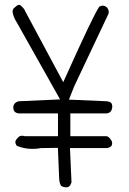

<svg xmlns="http://www.w3.org/2000/svg" viewBox="-20 -761 540 805"><path d="M32.7 -712.4Q32.7 -709.5 33.7 -706.5Q37.1 -687.5 49.3 -668.9L231.9 -344.2L57.6 -336.4Q43 -332 38.1 -321.8Q35.6 -315.9 35.6 -310.3Q35.6 -304.7 37.6 -298.8Q41.5 -288.6 56.6 -285.6H223.1V-189.9H84Q77.1 -191.9 73.7 -191.9Q70.3 -191.9 67.9 -191.4Q60.5 -190.4 54.7 -183.1Q44.4 -173.3 44.4 -165.5Q44.4 -157.7 50.8 -149.4Q82 -136.7 116.2 -136.7Q133.3 -136.7 151.9 -140.1L222.7 -141.1L228 -14.2Q228.5 -1.5 231 6.6Q233.4 14.6 236.3 18.1Q238.3 19.5 240.2 20.5Q249 24.4 255.1 24.4Q261.2 24.4 263.7 23.7Q266.1 22.9 267.1 22.5Q274.4 18.6 279.8 3.9L273.4 -140.1H429.2Q445.8 -143.6 448.7 -152.3Q450.2 -156.2 450.2 -160.2Q450.2 -167 446.5 -172.9Q442.9 -178.7 439.9 -182.1Q434.6 -187.5 428.2 -189.9H274.9V-285.6H429.2Q442.9 -288.6 447.3 -298.8Q450.7 -306.6 450.7 -313Q450.7 -325.2 445.8 -329.8Q440.9 -334.5 429.2 -336.4L269 -343.3L291.5 -399.9L430.2 -693.4Q436 -703.1 436 -711.4Q436 -720.7 428.2 -730Q419.4 -737.3 410.6 -737.3Q404.3 -737.3 396.5 -733.4Q371.6 -697.8 256.3 -440.9L245.1 -416.5L85.4 -714.4L85 -715.3Q82.5 -724.1 66.9 -737.8Q63.5 -740.7 61 -740.7Q58.6 -740.7 56.2 -740Q53.7 -739.3 49.3 -736.3Q44.4 -732.9 38.6 -727.1Q32.7 -721.2 32.7 -712.4Z"/></svg>

Font: NaikaiFont
Style: ExtraLight
Weight: 200
Version: Version 1.89